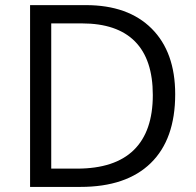

<svg xmlns="http://www.w3.org/2000/svg" viewBox="-20 -734 769 754"><path d="M668 -363.8Q668 -187 572 -93.5Q476.1 0 295.9 0H98.1V-713.9H316.9Q483.4 -713.9 575.7 -621.6Q668 -529.3 668 -363.8ZM580.1 -360.8Q580.1 -500.5 510 -571.3Q439.9 -642.1 301.8 -642.1H181.2V-71.8H282.2Q430.7 -71.8 505.4 -144.8Q580.1 -217.8 580.1 -360.8Z"/></svg>

Font: f0_57812 
Style: Regular
Weight: 400
Foundry: Ascender Corporation
Version: Version 1.10